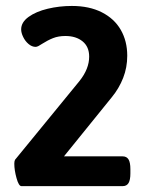

<svg xmlns="http://www.w3.org/2000/svg" viewBox="-20 -635 505 655"><path d="M28.8 -76.7Q28.8 -85 31.2 -89.8L251 -358.4Q284.2 -399.9 284.2 -441.9Q284.2 -475.6 261.7 -493.9Q239.3 -512.2 203.1 -512.2Q179.2 -512.2 160.9 -504.9Q142.6 -497.6 123.5 -485.4Q117.2 -481 111.3 -478Q105.5 -475.1 101.6 -475.1Q88.9 -475.1 77.4 -484.9Q65.9 -494.6 59.1 -508.8Q52.2 -522.9 52.2 -534.7Q52.2 -559.1 77.6 -577.4Q103 -595.7 142.8 -605.2Q182.6 -614.7 225.1 -614.7Q284.7 -614.7 327.4 -593Q370.1 -571.3 392.1 -533Q414.1 -494.6 414.1 -444.8Q414.1 -404.8 400.1 -369.1Q386.2 -333.5 361.3 -303.2L198.2 -101.6H398.4Q412.1 -101.6 418.5 -91.1Q424.8 -80.6 424.8 -58.1V-43.5Q424.8 -21 418.5 -10.5Q412.1 0 398.4 0H53.2Q43.9 0 36.4 -27.3Q28.8 -54.7 28.8 -76.7Z"/></svg>

Font: Jaldi
Style: Bold
Weight: 400
Designer: Pablo Cosgaya and Nicolas Silva
Foundry: Omnibus-Type
Version: Version 1.007